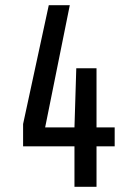

<svg xmlns="http://www.w3.org/2000/svg" viewBox="-20 -720 510 740"><path d="M352 -156V0H267V-156H69V-242L168 -700H249L154 -229H267L274 -457H352V-229H422V-156Z"/></svg>

Font: Share
Style: Regular
Weight: 400
Designer: Ralph du Carrois
Version: Version 1.002